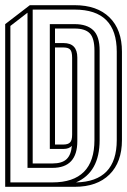

<svg xmlns="http://www.w3.org/2000/svg" viewBox="-20 -720 490 740"><path d="M0 0V-627L95 -700H268Q354 -700 402 -653Q450 -606 450 -521V-180Q450 -95 402 -47.5Q354 0 268 0ZM172 -146V-627H268Q315 -627 339.5 -603.5Q364 -580 364 -525V-180Q364 -56 273 -17Q430 -20 430 -180V-521Q430 -683 268 -683H106V-90H182Q219 -90 236.5 -106.5Q254 -123 257 -158Q246 -146 225 -146ZM86 -73V-671L20 -620V-17H182Q344 -17 344 -180V-525Q344 -573 326 -591.5Q308 -610 268 -610H192V-554H225Q278 -554 278 -498V-176Q278 -73 182 -73ZM258 -497Q258 -521 250.5 -529Q243 -537 225 -537H192V-163H225Q242 -163 250 -171Q258 -179 258 -201Z"/></svg>

Font: Imposible
Style: Regular
Weight: 400
Designer: Rodrigo Fuenzalida
Foundry: fragTYPE
Version: Version 1.000